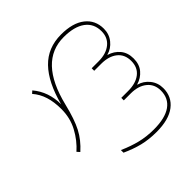

<svg xmlns="http://www.w3.org/2000/svg" viewBox="-138 -850 1399 1399"><g transform="rotate(45 561.5 -150.0)"><path d="M450 95Q377 95 321 112.5Q265 130 221 168L204 149Q295 72 424 72Q245 25 154.5 -62.5Q64 -150 64 -287Q64 -407 115.5 -472.5Q167 -538 255 -538Q311 -538 352.5 -504.5Q394 -471 407 -422H409Q424 -473 463 -505.5Q502 -538 562 -538Q622 -538 660.5 -505.5Q699 -473 714 -422H716Q729 -471 770.5 -504.5Q812 -538 868 -538Q956 -538 1007.5 -471Q1059 -404 1059 -277Q1059 -199 1043 -134.5Q1027 -70 995 0H968Q1000 -72 1016 -137.5Q1032 -203 1032 -277Q1032 -393 989.5 -453Q947 -513 867 -513Q802 -513 764.5 -466.5Q727 -420 727 -343V-271H701V-343Q701 -421 665 -467Q629 -513 562 -513Q495 -513 458.5 -467Q422 -421 422 -343V-271H396V-343Q396 -420 358.5 -466.5Q321 -513 256 -513Q177 -513 134 -454.5Q91 -396 91 -287Q91 -36 447 51Q571 81 641 117.5Q711 154 769 219L748 238Q693 176 617.5 135.5Q542 95 450 95Z"/></g></svg>

Font: Noto Sans Georgian Thin
Style: Regular
Weight: 250
Designer: Monotype Design team
Foundry: Monotype Imaging Inc.
Version: Version 1.000